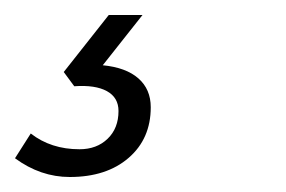

<svg xmlns="http://www.w3.org/2000/svg" viewBox="-43 -26 382 256"><path d="M-23 185 -2 152Q25 173 63 173Q86 173 100.5 159Q115 145 115 122Q115 104 99.5 95.5Q84 87 56 89L42 70L102 -6H147L94 61Q125 64 141.5 78.5Q158 93 158 117Q158 159 128.5 184.5Q99 210 50 210Q11 210 -23 185Z"/></svg>

Font: Niramit ExtraLight
Style: Italic
Weight: 200
Italic angle: -10°
Designer: Katatrad Aksorn Co.,Ltd.
Foundry: Cadson Demak Co.,Ltd.
Version: Version 1.000; ttfautohint (v1.6)